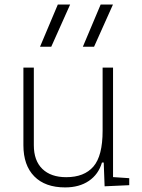

<svg xmlns="http://www.w3.org/2000/svg" viewBox="-20 -815 626 845"><path d="M266.6 9.8Q178.7 9.8 130.9 -38.8Q83 -87.4 83 -175.8V-517.6H128.9V-175.8Q128.9 -107.9 166.5 -71.5Q204.1 -35.2 271.5 -35.2Q350.6 -35.2 391.1 -82Q431.6 -128.9 431.6 -239.3V-517.6H477.5V-35.6L548.8 -30.8V0L440.4 4.9L436.5 -99.6H428.7Q413.6 -47.9 371.3 -19Q329.1 9.8 266.6 9.8ZM156.2 -609.4 234.4 -794.9H288.6L205.6 -609.4ZM344.7 -609.4 422.9 -794.9H477.1L394 -609.4Z"/></svg>

Font: Cascadia Mono ExtraLight
Style: Regular
Weight: 200
Monospace: yes
Designer: Aaron Bell
Foundry: Saja Typeworks
Version: Version 2404.023; ttfautohint (v1.8.4)